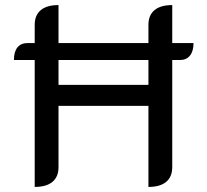

<svg xmlns="http://www.w3.org/2000/svg" viewBox="-20 -729 819 758"><path d="M744 -559Q744 -527 730 -509.5Q716 -492 690 -492H660V-69Q660 -31 636 -11Q612 9 566 9V-311H211V-69Q211 -31 187 -11Q163 9 117 9V-492H35Q35 -525 49 -542Q63 -559 89 -559H117V-631Q117 -669 141 -689Q165 -709 211 -709V-559H566V-631Q566 -669 590 -689Q614 -709 660 -709V-559ZM566 -492H211V-394H566Z"/></svg>

Font: K2D
Style: Regular
Weight: 400
Version: Version 1.000; ttfautohint (v1.6)